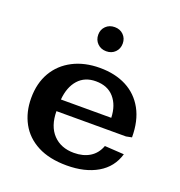

<svg xmlns="http://www.w3.org/2000/svg" viewBox="-122 -755 817 873"><g transform="rotate(20 286.0 -319.0)"><path d="M294.9 14.2Q210.9 14.2 153.8 -15.6Q96.7 -45.4 67.9 -98.4Q39.1 -151.4 39.1 -219.2Q39.1 -291 69.8 -343.8Q100.6 -396.5 156.7 -425.5Q212.9 -454.6 287.1 -454.6Q360.8 -454.6 415.5 -426.3Q470.2 -397.9 500.7 -342.8Q531.2 -287.6 531.2 -207.5L503.9 -202.1H167.5Q168 -129.9 205.6 -90.3Q243.2 -50.8 306.2 -50.8Q351.1 -50.8 382.8 -70.3Q414.6 -89.8 428.7 -128.4L522.5 -122.6Q502.9 -55.7 443.1 -20.8Q383.3 14.2 294.9 14.2ZM168.5 -258.8H412.1Q410.2 -318.8 378.7 -355Q347.2 -391.1 290.5 -391.1Q236.8 -391.1 205.3 -355.7Q173.8 -320.3 168.5 -258.8ZM286.6 -535.2Q260.7 -535.2 243.9 -552Q227.1 -568.8 227.1 -594.2Q227.1 -619.1 243.9 -635.5Q260.7 -651.9 286.6 -651.9Q312.5 -651.9 329.1 -635.3Q345.7 -618.7 345.7 -593.8Q345.7 -568.4 329.1 -551.8Q312.5 -535.2 286.6 -535.2Z"/></g></svg>

Font: Kameron SemiBold
Style: Regular
Weight: 600
Designer: Vernon Adams
Foundry: Vernon Adams
Version: Version 1.100